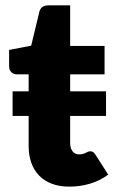

<svg xmlns="http://www.w3.org/2000/svg" viewBox="-20 -689 428 717"><path d="M27 -348H87V-411.5H43Q31 -411.5 22.5 -419.2Q14 -427 14 -442V-502.5L96.5 -518.5L127 -645Q133 -669 161 -669H242V-517.5H370.5V-411.5H242V-348H376V-256H242V-154Q242 -136 250.8 -124.2Q259.5 -112.5 276 -112.5Q284.5 -112.5 290.2 -114.2Q296 -116 300.2 -118.2Q304.5 -120.5 308.2 -122.2Q312 -124 317 -124Q324 -124 328.2 -120.8Q332.5 -117.5 337 -110.5L384 -37Q354 -14.5 316.5 -3.2Q279 8 239 8Q202 8 173.8 -2.8Q145.5 -13.5 126.2 -33.2Q107 -53 97 -81Q87 -109 87 -143.5V-256H27Z"/></svg>

Font: Lato Black
Style: Regular
Weight: 900
Designer: Lukasz Dziedzic
Foundry: tyPoland Lukasz Dziedzic
Version: Version 2.007; 2014-02-27